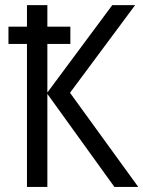

<svg xmlns="http://www.w3.org/2000/svg" viewBox="-20 -734 563 754"><path d="M13.2 -561.5V-629.4H256.3V-561.5ZM522.9 0H429.2L166 -365.2V0H85.9V-713.9H166V-370.6L420.9 -713.9H510.7L254.9 -369.6Z"/></svg>

Font: Open Sans SemiCondensed
Style: Regular
Weight: 400
Width: 4
Designer: Monotype Design Team
Foundry: Monotype Imaging Inc.
Version: Version 3.000